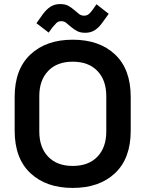

<svg xmlns="http://www.w3.org/2000/svg" viewBox="-20 -909 714 943"><path d="M337 14Q207 14 129.5 -58.5Q52 -131 52 -267V-433Q52 -569 129.5 -641.5Q207 -714 337 -714Q468 -714 545 -641.5Q622 -569 622 -433V-267Q622 -131 545 -58.5Q468 14 337 14ZM337 -94Q415 -94 458.5 -139.5Q502 -185 502 -263V-437Q502 -515 458.5 -560.5Q415 -606 337 -606Q260 -606 216.5 -560.5Q173 -515 173 -437V-263Q173 -185 216.5 -139.5Q260 -94 337 -94ZM219 -749 159 -795 191 -840Q208 -863 228 -876Q248 -889 275 -889Q299 -889 314.5 -881Q330 -873 347 -858Q358 -848 368.5 -840Q379 -832 393 -832Q408 -832 417.5 -841Q427 -850 435 -861L454 -888L514 -841L482 -797Q466 -774 446 -761Q426 -748 399 -748Q375 -748 359.5 -756Q344 -764 326 -779Q316 -788 305.5 -796.5Q295 -805 281 -805Q266 -805 256.5 -795.5Q247 -786 238 -775Z"/></svg>

Font: Space Grotesk Light SemiBold
Style: Regular
Weight: 600
Version: Version 2.000